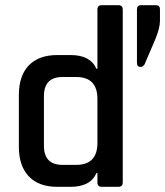

<svg xmlns="http://www.w3.org/2000/svg" viewBox="-20 -723 639 743"><path d="M599 -687V-642Q599 -614 581 -571L539 -473Q532 -464 524 -464Q510 -464 510 -480V-686Q510 -703 526 -703H583Q599 -703 599 -687ZM253 0H202Q130 0 91.5 -40.5Q53 -81 53 -155V-355Q53 -430 91.5 -470Q130 -510 202 -510H253Q330 -510 353 -457H357V-686Q357 -703 374 -703H438Q455 -703 455 -686V-17Q455 0 438 0H374Q357 0 357 -17V-53H353Q330 0 253 0ZM357 -170V-340Q357 -425 275 -425H222Q150 -425 150 -351V-159Q150 -85 222 -85H275Q357 -85 357 -170Z"/></svg>

Font: Rajdhani SemiBold
Style: Regular
Weight: 600
Designer: Satya Rajpurohit, Jyotish Sonowal
Foundry: Indian Type Foundry
Version: Version 1.201 February 1, 2022